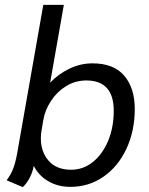

<svg xmlns="http://www.w3.org/2000/svg" viewBox="-20 -754 610 785"><path d="M7 -17Q24 -39 33.5 -63.5Q43 -88 50 -126L157 -734H241L185 -416Q218 -451 263.5 -473Q309 -495 358 -495Q445 -495 488 -444.5Q531 -394 531 -308Q531 -219 497 -146Q463 -73 403 -31.5Q343 10 268 10Q217 10 177.5 -13Q138 -36 118 -76Q113 -48 100 -24.5Q87 -1 73 11ZM445 -301Q445 -425 333 -425Q288 -425 250.5 -402Q213 -379 188.5 -341.5Q164 -304 157 -263L150 -221Q147 -205 147 -189Q147 -133 179 -96.5Q211 -60 271 -60Q320 -60 359.5 -91.5Q399 -123 422 -178Q445 -233 445 -301Z"/></svg>

Font: Niramit
Style: Italic
Weight: 400
Italic angle: -10°
Version: Version 1.000; ttfautohint (v1.6)